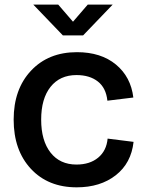

<svg xmlns="http://www.w3.org/2000/svg" viewBox="-20 -802 631 831"><path d="M252 -648.9 124 -782.2H231.9L295.9 -708L359.9 -782.2H467.8L339.8 -648.9ZM312 8.8Q188 8.8 113.5 -71.5Q39.1 -151.9 39.1 -284.2Q39.1 -416 114.3 -496.1Q189.5 -576.2 313 -576.2Q417 -576.2 481.7 -522.7Q546.4 -469.2 557.1 -379.9L444.8 -366.2Q439 -421.4 403.6 -449.2Q368.2 -477.1 311 -477.1Q239.3 -477.1 198.7 -426Q158.2 -375 158.2 -284.2Q158.2 -193.4 198.7 -141.6Q239.3 -89.8 311 -89.8Q368.7 -89.8 404.8 -119.6Q440.9 -149.4 445.8 -202.1L558.1 -188Q547.9 -95.7 481 -43.5Q414.1 8.8 312 8.8Z"/></svg>

Font: BDO Grotesk Medium
Style: Regular
Weight: 500
Designer: Deni Anggara
Foundry: Lokal Container
Version: Version 2.000